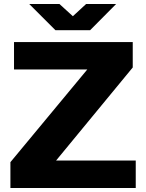

<svg xmlns="http://www.w3.org/2000/svg" viewBox="-20 -939 731 959"><path d="M32 0V-129L416 -592H50V-729H643V-602L260 -137H658V0ZM257 -788 126 -919H277L344 -858L410 -919H560L430 -788Z"/></svg>

Font: Hubot Sans
Style: Bold
Weight: 700
Designer: Deni Anggara
Foundry: GitHub, Inc., Subsidiary of Microsoft Corporation
Version: Version 2.000